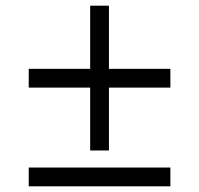

<svg xmlns="http://www.w3.org/2000/svg" viewBox="-20 -655 700 675"><path d="M297 -126V-347H81V-413H297V-635H363V-413H579V-347H363V-126ZM81 0V-66H579V0Z"/></svg>

Font: Archivo SemiExpanded Light
Style: Regular
Weight: 300
Width: 6
Designer: Hector Gatti
Foundry: Omnibus-Type
Version: Version 2.001